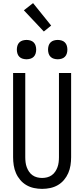

<svg xmlns="http://www.w3.org/2000/svg" viewBox="-20 -1203 540 1231"><path d="M250 8Q224 8 198 2.5Q172 -3 149.5 -16Q127 -29 110 -49Q93 -69 82.5 -93Q72 -117 68 -143Q64 -169 64 -195V-735H142V-195Q142 -179 144 -162.5Q146 -146 151.5 -131Q157 -116 166 -102.5Q175 -89 188.5 -79.5Q202 -70 218 -66Q234 -62 250 -62Q266 -62 282 -66Q298 -70 311.5 -79.5Q325 -89 334 -102.5Q343 -116 348.5 -131Q354 -146 356 -162.5Q358 -179 358 -195V-735H436V-195Q436 -169 432 -143Q428 -117 417.5 -93Q407 -69 390 -49Q373 -29 350.5 -16Q328 -3 302 2.5Q276 8 250 8ZM350 -823Q338 -823 325.5 -826.5Q313 -830 304 -839Q295 -848 291.5 -860.5Q288 -873 288 -885Q288 -897 291.5 -909.5Q295 -922 304 -931Q313 -940 325.5 -943.5Q338 -947 350 -947Q362 -947 374.5 -943.5Q387 -940 396 -931Q405 -922 408.5 -909.5Q412 -897 412 -885Q412 -873 408.5 -860.5Q405 -848 396 -839Q387 -830 374.5 -826.5Q362 -823 350 -823ZM150 -823Q138 -823 125.5 -826.5Q113 -830 104 -839Q95 -848 91.5 -860.5Q88 -873 88 -885Q88 -897 91.5 -909.5Q95 -922 104 -931Q113 -940 125.5 -943.5Q138 -947 150 -947Q162 -947 174.5 -943.5Q187 -940 196 -931Q205 -922 208.5 -909.5Q212 -897 212 -885Q212 -873 208.5 -860.5Q205 -848 196 -839Q187 -830 174.5 -826.5Q162 -823 150 -823ZM261 -1001 133 -1137 192 -1183 308 -1039Z"/></svg>

Font: Iosevka Term Curly
Style: Regular
Weight: 400
Designer: Belleve Invis
Foundry: Belleve Invis
Version: Version 32.3.0